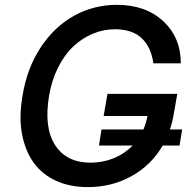

<svg xmlns="http://www.w3.org/2000/svg" viewBox="-20 -757 789 787"><path d="M726.6 -226.2 715.9 -160.5H647Q600.1 -79.9 519.2 -35Q438.2 9.9 340.2 9.9Q266.7 9.9 209.7 -16Q152.7 -41.9 117.9 -90.4Q83.1 -138.8 70.1 -207.9Q57.2 -277 72.1 -363.3Q90.2 -476.9 146.7 -562.5Q203.1 -648.1 283.9 -692.6Q364.7 -737.2 458.8 -737.2Q576.3 -737.2 648.6 -670.6Q720.9 -604 721.2 -497.5H608.7Q599.4 -564.3 560.4 -600.7Q521.3 -637.1 451 -637.1Q404.5 -637.1 360.8 -619Q317.1 -600.9 280.9 -566.9Q244.7 -533 218.2 -480.6Q191.8 -428.3 181.1 -364Q159.4 -233.7 206.1 -161.9Q252.8 -90.2 350.9 -90.2Q401.6 -90.2 446.4 -108.5Q491.1 -126.8 523.8 -160.5H385.7L396 -226.2H567.8Q579.2 -252.5 584.5 -281.6H404.8L420.5 -372.2H706.7L692.1 -289.4Q686.8 -256.7 676.5 -226.2Z"/></svg>

Font: Karasuma Gothic
Style: Medium Italic
Weight: 500
Italic angle: 9.39998°
Designer: Rasmus Andersson / Ryoko Nishizuka
Foundry: Genbu
Version: Version 1.00